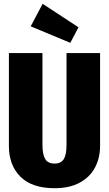

<svg xmlns="http://www.w3.org/2000/svg" viewBox="-20 -975 576 1013"><path d="M508 -205Q508 -142 481.5 -91.5Q455 -41 401 -11.5Q347 18 268 18Q149 18 88 -42.5Q27 -103 27 -205V-695H204V-211Q204 -160 218.5 -136Q233 -112 268 -112Q302 -112 316.5 -135.5Q331 -159 331 -211V-695H508ZM394 -831 351 -749 142 -836 205 -955Z"/></svg>

Font: Fira Sans Compressed ExtraBold
Style: Regular
Weight: 800
Width: 1
Designer: bBox Type GmbH & Carrois Corporate GbR & Edenspiekermann AG
Foundry: bBox Type GmbH & Carrois Corporate GbR & Edenspiekermann AG
Version: Version 4.301